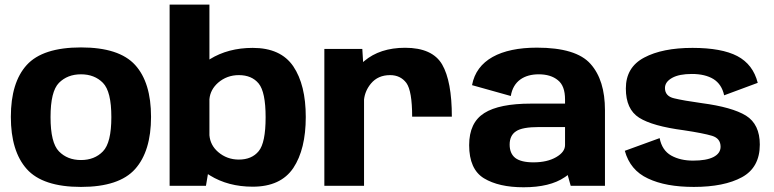

<svg xmlns="http://www.w3.org/2000/svg" viewBox="-20 -805 3352 832"><path d="M331 5C441.5 5 519.5 -21 565.5 -72.5C611.5 -124 634.5 -199.5 634.5 -298.5C634.5 -398 611.5 -473 565.5 -523.5C519.5 -574 441.5 -599.5 331 -599.5C220.5 -599.5 142 -574 96 -523.5C50 -473 27 -398 27 -298.5C27 -199.5 50 -124 96 -72.5C142 -21 220.5 5 331 5ZM331 -111.5C291.5 -111.5 260 -124 235.5 -149C211 -174 199 -223.5 199 -297.5C199 -372 211 -421 235.5 -446C260 -470.5 291.5 -483 331 -483C370 -483 402 -470.5 426 -446C450.5 -421 462.5 -372 462.5 -297.5C462.5 -223.5 450.5 -174 426 -149C402 -124 370 -111.5 331 -111.5Z M715 0H872.5L881 -50.5C884 -49 886.5 -47 889.5 -45C942 -12.5 1004 4 1075 4C1156 4 1214.5 -23 1251 -77C1287 -131 1305 -205 1305 -298C1305 -391 1287 -464 1251 -517.5C1214.5 -571 1156 -597.5 1075 -597.5C1004 -597.5 942 -581 889.5 -548.5C889 -548 888 -547.5 887.5 -547V-785H715ZM887.5 -375C890 -403 902.5 -426.5 925 -446.5C950.5 -468.5 980.5 -479.5 1015 -479.5C1052 -479.5 1081 -467.5 1101 -443C1121 -418.5 1131 -370 1131 -297C1131 -223 1121 -174 1101 -150C1081 -125.5 1052 -113.5 1015 -113.5C980.5 -113.5 950.5 -124.5 925 -146.5C902.5 -166 890 -190 887.5 -219Z M1766 -299.5H1938C1938 -401.5 1924 -477 1896 -525.5C1868 -573.5 1814.5 -598 1735.5 -598C1662.5 -598 1603.5 -578.5 1558.5 -540.5C1557 -539 1555 -537.5 1553.5 -536L1550 -593H1385.5V0H1557.5V-374C1560.5 -399.5 1570.5 -422.5 1587.5 -443C1608 -467.5 1635.5 -479.5 1670.5 -479.5C1700.5 -479.5 1724 -468 1741 -445.5C1757.5 -422.5 1766 -374 1766 -299.5Z M2453 0H2601.5V-327.5C2601.5 -414 2581 -481 2539 -528C2497.5 -575 2420 -598.5 2306.5 -598.5C2149.5 -598.5 2045.5 -545 2025.5 -436L2193.5 -389C2204 -454 2252 -483 2314.5 -483C2349 -483 2377 -474.5 2397.5 -457.5C2418.5 -441 2428.5 -413 2428.5 -374V-356H2281C2189.5 -356 2122 -342.5 2078.5 -315C2035 -287.5 2013 -241.5 2013 -176C2013 -106.5 2034.5 -58.5 2077 -32.5C2120 -6.5 2177 6.5 2249 6.5C2325 6.5 2384.5 -8 2427 -37C2431.5 -40 2436 -43 2440 -46.5ZM2428.5 -176.5C2428.5 -156.5 2416 -139 2390 -124C2364 -109 2331.5 -101.5 2291.5 -101.5C2255.5 -101.5 2229.5 -108 2213 -120.5C2196.5 -133.5 2188.5 -153 2188.5 -178.5C2188.5 -204.5 2197.5 -224 2216 -236C2234 -248.5 2267.5 -254.5 2317 -254.5H2428.5Z M2986.5 5C3074 5 3143.5 -9 3195 -37C3246.5 -65 3272.5 -112.5 3272.5 -178.5C3272.5 -237 3252.5 -279 3212.5 -304C3172.5 -328.5 3108.5 -346.5 3021.5 -358C2967.5 -365.5 2927.5 -372.5 2901 -379C2875 -385 2861.5 -400 2861.5 -423.5C2861.5 -441.5 2872 -456 2892.5 -467.5C2913 -479 2941.5 -484.5 2978 -484.5C3016.5 -484.5 3047.5 -477 3071.5 -462.5C3095.5 -447.5 3111 -424 3118 -392L3263.5 -446C3250 -499.5 3220.5 -538 3175 -562C3130 -585.5 3065 -597.5 2981 -597.5C2894 -597.5 2824 -583.5 2771.5 -555.5C2718.5 -527.5 2692 -483 2692 -421.5C2692 -361.5 2711 -319.5 2749.5 -295C2788 -270.5 2852.5 -252.5 2943.5 -240.5C3000 -232 3040.5 -224 3065.5 -216.5C3090 -209 3102.5 -193.5 3102.5 -169C3102.5 -150 3092 -135 3071.5 -124.5C3051 -114 3021.5 -109 2983.5 -109C2947 -109 2915.5 -116 2888.5 -131C2862 -146 2845 -171.5 2838.5 -206.5L2687.5 -151.5C2703 -95.5 2736 -55.5 2788 -31.5C2839.5 -7 2905.5 5 2986.5 5Z"/></svg>

Font: Anybody
Style: Bold
Weight: 700
Designer: Tyler Finck
Foundry: Etcetera Type Company
Version: Version 1.110